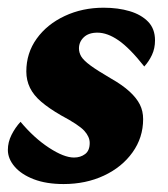

<svg xmlns="http://www.w3.org/2000/svg" viewBox="-21 -460 427 488"><path d="M140.6 7.8Q96.7 7.8 64.9 -4.4Q33.2 -16.6 16.1 -36.6Q-1 -56.6 -1 -79.1Q-1 -98.6 8.3 -117.2Q17.6 -135.7 31.2 -150.4Q65.4 -109.4 103.5 -84.5Q141.6 -59.6 167 -59.6Q183.6 -59.6 195.3 -68.4Q207 -77.1 207 -96.7Q207 -112.3 193.4 -127.4Q179.7 -142.6 133.8 -167Q103.5 -184.6 84 -201.2Q64.5 -217.8 55.2 -236.8Q45.9 -255.9 45.9 -278.3Q45.9 -325.2 72.3 -361.8Q98.6 -398.4 143.6 -419.4Q188.5 -440.4 242.2 -440.4Q279.3 -440.4 308.6 -431.6Q337.9 -422.9 355.5 -404.8Q373 -386.7 373 -357.4Q373 -336.9 365.2 -320.3Q357.4 -303.7 345.7 -291Q308.6 -337.9 280.3 -357.4Q252 -377 226.6 -377Q204.1 -377 191.9 -365.2Q179.7 -353.5 179.7 -336.9Q179.7 -326.2 185.5 -316.4Q191.4 -306.6 208.5 -293.9Q225.6 -281.2 260.7 -260.7Q290 -244.1 308.1 -227.5Q326.2 -210.9 334.5 -194.3Q342.8 -177.7 342.8 -157.2Q342.8 -110.4 315.9 -72.8Q289.1 -35.2 243.2 -13.7Q197.3 7.8 140.6 7.8Z"/></svg>

Font: Crimson Pro ExtraBold
Style: Italic
Weight: 800
Italic angle: -12°
Designer: Jacques Le Bailly
Foundry: Baron von Fonthausen
Version: Version 1.003